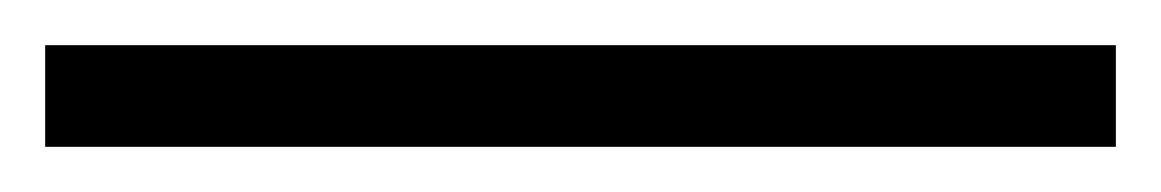

<svg xmlns="http://www.w3.org/2000/svg" viewBox="-23 -825 514 85"><path d="M471 -760H-3V-805H471Z"/></svg>

Font: Noto Sans Arabic SemCond Light
Style: Regular
Weight: 300
Width: 4
Designer: Monotype Design Team, Nadine Chahine, Nizar Qandah and Khaled Hosny
Foundry: Monotype Imaging Inc.
Version: Version 2.012; ttfautohint (v1.8.4.7-5d5b)